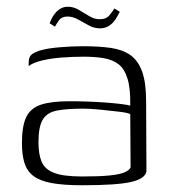

<svg xmlns="http://www.w3.org/2000/svg" viewBox="-20 -542 509 569"><path d="M224 7Q168 7 133 0.5Q98 -6 79 -20.5Q60 -35 52.5 -59Q45 -83 45 -118Q45 -169 58 -195.5Q71 -222 102 -232Q133 -242 186 -242Q211 -242 239.5 -241Q268 -240 294.5 -238Q321 -236 340.5 -233.5Q360 -231 366 -229Q367 -279 358 -308.5Q349 -338 331.5 -351.5Q314 -365 288 -369.5Q262 -374 229 -374Q196 -374 163 -371.5Q130 -369 103.5 -362.5Q77 -356 65 -346V-357Q65 -376 78 -383.5Q91 -391 105 -394Q123 -399 157.5 -402Q192 -405 227 -405Q274 -405 308.5 -400Q343 -395 366 -379Q389 -363 401 -330.5Q413 -298 413 -242L414 -34Q410 -12 367.5 -2.5Q325 7 224 7ZM223 -19Q275 -19 304.5 -22Q334 -25 348.5 -31Q363 -37 367 -46L366 -204Q358 -208 332.5 -211Q307 -214 277.5 -217Q248 -220 227 -220Q179 -220 149.5 -214.5Q120 -209 107 -188Q94 -167 94 -120Q94 -86 103 -63.5Q112 -41 139.5 -30Q167 -19 223 -19ZM276 -458Q259 -458 243.5 -466.5Q228 -475 212 -484Q196 -493 180 -493Q163 -493 155 -482Q147 -471 143 -463L127 -473Q129 -477 132 -484.5Q135 -492 142 -501Q149 -510 158.5 -516Q168 -522 182 -522Q198 -522 214 -512.5Q230 -503 245 -494Q260 -485 275 -485Q295 -485 305 -497.5Q315 -510 319 -517L335 -507Q333 -504 329 -496Q325 -488 318 -479Q311 -470 300.5 -464Q290 -458 276 -458Z"/></svg>

Font: Genos Light
Style: Regular
Weight: 300
Designer: Robert E. Leuschke
Foundry: Robert E. Leuschke
Version: Version 1.010